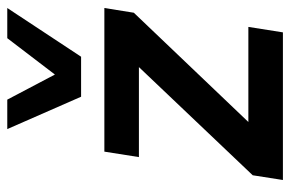

<svg xmlns="http://www.w3.org/2000/svg" viewBox="-155 -643 798 528"><g transform="rotate(-90 244.0 -379.0)"><path d="M13 0 26 -83 352 -426 354 -396H76L91 -491H486L473 -410L142 -63L140 -95H434L419 0ZM242 -555 153 -758H234L303 -627L403 -758H486L352 -555Z"/></g></svg>

Font: Nunito Sans 11pt
Style: Bold Italic
Weight: 700
Italic angle: -9°
Version: Version 3.101;gftools[0.9.27]